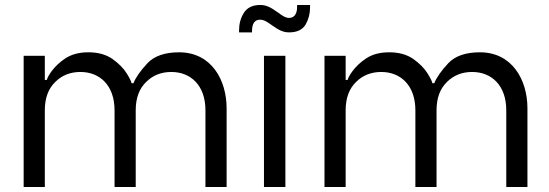

<svg xmlns="http://www.w3.org/2000/svg" viewBox="-20 -751 2206 771"><path d="M75 0H160V-308C160 -357 174 -395 202 -422C229 -449 263 -462 303 -462C380 -462 440 -409 440 -308V0H525V-308C525 -357 539 -395 567 -422C594 -449 628 -462 668 -462C745 -462 805 -409 805 -308V0H890V-316C890 -430 829 -541 699 -541C642 -541 599 -526 572 -497C544 -467 525 -440 516 -417H508C508 -422 502 -435 489 -456C476 -477 457 -496 432 -514C406 -532 374 -541 335 -541C298 -541 268 -533 243 -517C194 -485 171 -443 168 -430H160V-527H75Z M992 -621C992 -623 992 -625 992 -626C992 -657 1003 -672 1025 -672C1038 -672 1049 -666 1070 -651C1098 -631 1116 -621 1141 -621C1172 -621 1194 -631 1207 -652C1219 -673 1225 -696 1225 -720C1225 -724 1225 -727 1225 -731H1173C1173 -728 1173 -725 1173 -722C1173 -701 1165 -679 1141 -679C1128 -679 1116 -686 1096 -701C1068 -721 1050 -731 1025 -731C994 -731 972 -720 959 -699C946 -678 940 -655 940 -629C940 -626 940 -624 940 -621ZM1040 0H1126V-527H1040Z M1283 0H1368V-308C1368 -357 1382 -395 1410 -422C1437 -449 1471 -462 1511 -462C1588 -462 1648 -409 1648 -308V0H1733V-308C1733 -357 1747 -395 1775 -422C1802 -449 1836 -462 1876 -462C1953 -462 2013 -409 2013 -308V0H2098V-316C2098 -430 2037 -541 1907 -541C1850 -541 1807 -526 1780 -497C1752 -467 1733 -440 1724 -417H1716C1716 -422 1710 -435 1697 -456C1684 -477 1665 -496 1640 -514C1614 -532 1582 -541 1543 -541C1506 -541 1476 -533 1451 -517C1402 -485 1379 -443 1376 -430H1368V-527H1283Z"/></svg>

Font: Be Vietnam
Style: Regular
Weight: 400
Designer: Gabriel Lam
Foundry: TypeRant
Version: Version 4.000